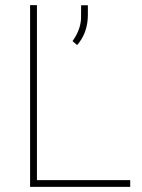

<svg xmlns="http://www.w3.org/2000/svg" viewBox="-20 -731 556 751"><path d="M124.5 -26.4H489.3V0H97.7V-710.9H124.5ZM281.7 -554.7 263.7 -570.3Q293.9 -612.3 296.9 -656.2L297.4 -710.4H323.7V-671.9Q323.2 -602.1 281.7 -554.7Z"/></svg>

Font: Roboto Thin
Style: Regular
Weight: 250
Designer: Google
Version: Version 2.134; 2016